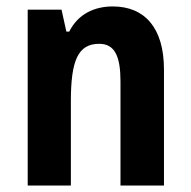

<svg xmlns="http://www.w3.org/2000/svg" viewBox="-20 -642 593 596"><path d="M330 -622C275 -622 223 -600 195 -544H186L171 -612H66V-66H200V-328C200 -454 222 -506 288 -506C337 -506 354 -466 354 -389V-66H489V-426C489 -557 428 -622 330 -622Z"/></svg>

Font: Noto Sans Malayalam UI Condensed
Style: Bold
Weight: 700
Width: 3
Designer: Jelle Bosma - Monotype Design Team
Foundry: Monotype Imaging Inc.
Version: Version 2.104